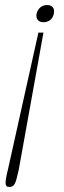

<svg xmlns="http://www.w3.org/2000/svg" viewBox="-20 -500 254 760"><path d="M124 -438Q124 -443 125 -446Q129 -462 140 -471Q151 -480 166 -480Q179 -480 186.5 -473.5Q194 -467 194 -456Q194 -449 193 -446Q190 -430 179 -421Q168 -412 152 -412Q139 -412 131.5 -419Q124 -426 124 -438ZM2 223Q2 214 7 189L11 173L132 -371H152L54 173L50 189Q44 218 37.5 229Q31 240 17 240Q9 240 5.5 236Q2 232 2 223Z"/></svg>

Font: Taviraj Thin
Style: Italic
Weight: 250
Italic angle: -12°
Designer: Katatrad Team
Foundry: CadsonDemak
Version: Version 1.001